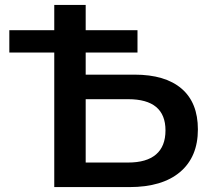

<svg xmlns="http://www.w3.org/2000/svg" viewBox="-20 -762 860 782"><path d="M786 -235Q786 -123 713.5 -61.5Q641 0 507 0H201V-548H18V-639H201V-742H329V-639H540V-548H329V-458H528Q653 -458 719.5 -401Q786 -344 786 -235ZM654 -231Q654 -358 502 -358H329V-100H502Q577 -100 615.5 -133Q654 -166 654 -231Z"/></svg>

Font: CMG Sans SemiBold
Style: Regular
Weight: 600
Designer: Julieta Ulanovsky
Foundry: Julieta Ulanovsky
Version: Version 7.200